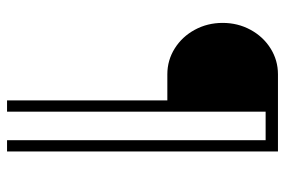

<svg xmlns="http://www.w3.org/2000/svg" viewBox="-152 -587 809 545"><g transform="rotate(90 252.5 -314.5)"><path d="M265 -385H191Q151 -385 117.5 -406Q84 -427 64.5 -463Q45 -499 45 -542Q45 -585 64.5 -621Q84 -657 117.5 -678Q151 -699 191 -699H410V70H378V-664H297V70H265Z"/></g></svg>

Font: KoHo ExtraLight
Style: Regular
Weight: 275
Version: Version 1.000; ttfautohint (v1.6)